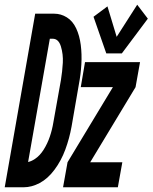

<svg xmlns="http://www.w3.org/2000/svg" viewBox="-74 -793 646 813"><path d="M-54 0 75 -735H156Q184 -735 209 -719.5Q234 -704 248.5 -673Q263 -642 268 -602.5Q273 -563 270.5 -520.5Q268 -478 260 -436L229 -257Q220 -207 202.5 -159.5Q185 -112 156.5 -74Q128 -36 94 -18Q60 0 26 0ZM193 0 212 -106 404 -424H268L286 -530H519L500 -424L308 -106H444L425 0ZM45 -107Q59 -110 74 -120Q95 -134 111 -159.5Q127 -185 137 -214.5Q147 -244 152 -275L184 -454Q190 -491 192 -527Q194 -563 184 -596Q174 -629 149 -629H137ZM376 -567 322 -722 381 -766 420 -637 507 -773 552 -714 442 -567Z"/></svg>

Font: Iosevka SS08
Style: Bold Italic
Weight: 700
Italic angle: -10°
Monospace: yes
Designer: Belleve Invis
Foundry: Belleve Invis
Version: 2.1.0; ttfautohint (v1.8.2)